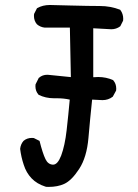

<svg xmlns="http://www.w3.org/2000/svg" viewBox="-20 -734 540 754"><path d="M203.6 -348.1H191.9Q159.2 -348.1 131.3 -361.8L130.9 -362.8Q119.1 -376 119.1 -395.5Q119.1 -398.4 119.6 -402.8L132.3 -428.2L133.3 -428.7Q146.5 -440.4 166 -440.4Q168.9 -440.4 172.4 -439.9Q216.3 -436 258.3 -431.2L254.4 -625.5H155.8Q138.2 -627.4 125 -638.7Q113.3 -652.3 113.3 -671.9Q113.3 -674.8 113.8 -679.2L125 -701.2L126 -702.1Q147.9 -714.4 175.8 -714.4Q179.7 -714.4 255.4 -712.4Q331.1 -710.4 372.1 -710.4Q414.1 -710.4 451.7 -695.8L452.6 -694.8Q463.9 -679.7 463.9 -660.2Q463.9 -657.2 463.4 -652.8L452.6 -631.3L451.7 -630.4Q436.5 -619.1 417 -619.1Q416 -619.1 346.2 -623V-430.7Q355.5 -431.6 365.7 -431.6Q396.5 -431.6 424.3 -419.4L424.8 -418.5Q436.5 -405.3 436.5 -385.7Q436.5 -382.8 436 -378.4L423.3 -355L422.4 -354Q405.3 -340.8 382.3 -340.8Q380.9 -340.8 341.8 -342.8Q334 -269.5 327.4 -192.9Q320.8 -116.2 291 -70.8Q261.2 -24.9 231.9 -11.7Q206.1 0 170.9 0Q160.2 0 158.7 -1Q125 -11.7 104 -33.7Q83 -55.7 73.2 -86.9Q63 -117.2 59.1 -149.4Q61 -167.5 72.3 -180.7Q85.9 -192.4 105.5 -192.4Q108.4 -192.4 112.8 -191.9L135.3 -180.7Q147.5 -131.8 158.7 -108.9Q168.5 -88.4 187.5 -87.4Q188 -87.4 188.5 -87.4Q206.5 -87.4 220.2 -123Q234.9 -162.6 241.7 -222.7Q248.5 -282.7 253.9 -342.8Q230.5 -348.1 203.6 -348.1Z"/></svg>

Font: Bakudai
Style: Medium
Weight: 500
Version: Version 1.48